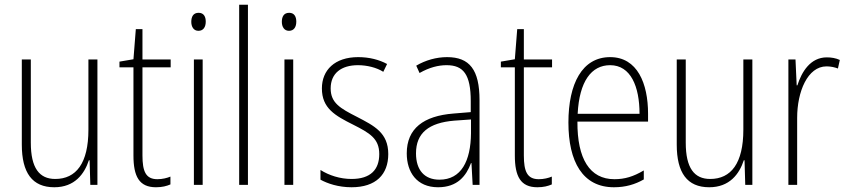

<svg xmlns="http://www.w3.org/2000/svg" viewBox="-20 -780 3574 810"><path d="M391 -529H353V-233C353 -91 301 -25 213 -25C146 -25 110 -71 110 -178V-529H72V-170C72 -51 116 10 209 10C295 10 336 -46 355 -104H358L361 0H391Z M644 -24C595 -24 581 -57 581 -124V-496H700V-529H581V-657H553L543 -530L484 -520V-496H543V-124C543 -36 567 10 638 10C664 10 683 5 699 -2V-35C685 -29 665 -24 644 -24Z M818 -726C795 -726 787 -709 787 -688C787 -667 797 -650 817 -650C838 -650 848 -666 848 -689C848 -709 840 -726 818 -726ZM835 -529H798V0H835Z M1026 0V-760H989V0Z M1200 -726C1177 -726 1169 -709 1169 -688C1169 -667 1179 -650 1199 -650C1220 -650 1230 -666 1230 -689C1230 -709 1222 -726 1200 -726ZM1217 -529H1180V0H1217Z M1618 -130C1618 -220 1559 -249 1486 -287C1415 -323 1375 -346 1375 -407C1375 -471 1420 -505 1490 -505C1528 -505 1569 -495 1597 -477L1613 -510C1580 -528 1538 -539 1491 -539C1392 -539 1338 -484 1338 -407C1338 -323 1394 -292 1470 -254C1539 -219 1580 -196 1580 -130C1580 -64 1543 -25 1463 -25C1415 -25 1368 -40 1332 -63V-22C1361 -6 1407 10 1463 10C1566 10 1618 -44 1618 -130Z M1866 -539C1821 -539 1775 -526 1736 -503L1750 -472C1792 -496 1830 -505 1864 -505C1935 -505 1966 -466 1966 -353V-307L1893 -301C1767 -291 1696 -238 1696 -133C1696 -54 1738 10 1828 10C1910 10 1947 -38 1967 -92H1969L1974 0H2003V-357C2003 -486 1961 -539 1866 -539ZM1896 -271 1967 -276V-218C1966 -101 1926 -22 1834 -22C1771 -22 1735 -62 1735 -133C1735 -219 1789 -262 1896 -271Z M2253 -24C2204 -24 2190 -57 2190 -124V-496H2309V-529H2190V-657H2162L2152 -530L2093 -520V-496H2152V-124C2152 -36 2176 10 2247 10C2273 10 2292 5 2308 -2V-35C2294 -29 2274 -24 2253 -24Z M2554 -539C2436 -539 2378 -427 2378 -263C2378 -98 2438 10 2570 10C2619 10 2659 -2 2696 -23V-61C2652 -35 2616 -24 2572 -24C2468 -24 2415 -110 2416 -267H2714V-300C2714 -428 2669 -539 2554 -539ZM2554 -505C2641 -505 2678 -415 2678 -300H2417C2424 -437 2475 -505 2554 -505Z M3154 -529H3116V-233C3116 -91 3064 -25 2976 -25C2909 -25 2873 -71 2873 -178V-529H2835V-170C2835 -51 2879 10 2972 10C3058 10 3099 -46 3118 -104H3121L3124 0H3154Z M3468 -538C3399 -538 3362 -477 3344 -420H3341L3336 -529H3306V0H3343V-283C3343 -393 3387 -500 3467 -500C3485 -500 3502 -496 3515 -491L3523 -527C3506 -535 3487 -538 3468 -538Z"/></svg>

Font: Noto Sans Gurmukhi UI Condensed ExtraLight
Style: Regular
Weight: 200
Width: 3
Designer: Jelle Bosma - Monotype Design Team
Foundry: Monotype Imaging Inc.
Version: Version 2.004